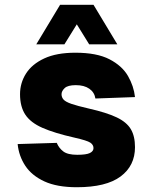

<svg xmlns="http://www.w3.org/2000/svg" viewBox="-20 -773 640 805"><path d="M302 12Q219 12 166 -12.5Q113 -37 86 -78Q59 -119 54 -169L218 -174Q227 -152 245.5 -138Q264 -124 304 -124Q342 -124 357 -131.5Q372 -139 372 -152Q372 -166 358.5 -175Q345 -184 292 -196Q208 -215 158 -237Q108 -259 86 -292.5Q64 -326 64 -378Q64 -425 89 -464.5Q114 -504 165.5 -528Q217 -552 296 -552Q386 -552 439 -524.5Q492 -497 516.5 -454.5Q541 -412 546 -366L380 -360Q376 -386 354.5 -401Q333 -416 298 -416Q264 -416 251 -403.5Q238 -391 238 -378Q238 -365 246.5 -355.5Q255 -346 279.5 -337.5Q304 -329 352 -318Q427 -301 469 -281Q511 -261 528.5 -231.5Q546 -202 546 -156Q546 -78 485.5 -33Q425 12 302 12ZM132 -587 232 -753H372L472 -587H354L302 -671L250 -587Z"/></svg>

Font: Geist Mono UltraBlack
Style: Regular
Weight: 900
Monospace: yes
Designer: Basement.studio, Andrés Briganti, Mateo Zaragoza
Foundry: Basement.studio, Vercel, Andrés Briganti, Guido Ferreyra, Mateo Zaragoza
Version: Version 1.400; ttfautohint (v1.8.4.7-5d5b)